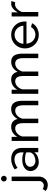

<svg xmlns="http://www.w3.org/2000/svg" viewBox="1260 -2153 956 3762"><g transform="rotate(-90 1738.0 -272.0)"><path d="M-3 186Q-38 186 -68.5 176Q-99 166 -123 144L-82 85Q-68 98 -49.5 103Q-31 108 -13 108Q3 108 18 101.5Q33 95 45 84Q57 73 64 57Q71 41 71 23V-522H159V17Q159 54 145.5 85Q132 116 109.5 138.5Q87 161 58 173.5Q29 186 -3 186ZM63 -674Q63 -697 79.5 -713.5Q96 -730 119 -730Q142 -730 158.5 -713.5Q175 -697 175 -674Q175 -651 158.5 -634.5Q142 -618 119 -618Q96 -618 79.5 -634.5Q63 -651 63 -674Z M636 0V-79Q602 -33 550.5 -11.5Q499 10 442 10Q405 10 373 -2.5Q341 -15 317.5 -37Q294 -59 280.5 -89Q267 -119 267 -153Q267 -194 286 -224.5Q305 -255 336.5 -275Q368 -295 407.5 -304.5Q447 -314 487 -314Q538 -314 575.5 -305.5Q613 -297 633 -288V-330Q633 -361 623.5 -386.5Q614 -412 596.5 -430Q579 -448 553.5 -457.5Q528 -467 495 -467Q454 -467 413 -451.5Q372 -436 329 -406L300 -463Q345 -493 395.5 -512Q446 -531 503 -531Q556 -531 596.5 -516Q637 -501 665 -473.5Q693 -446 707 -407Q721 -368 721 -321V0ZM614 -120Q623 -130 628 -140Q633 -150 633 -159V-236Q601 -249 566.5 -255Q532 -261 500 -261Q474 -261 447.5 -255.5Q421 -250 399.5 -237.5Q378 -225 364.5 -206Q351 -187 351 -160Q351 -137 360 -117.5Q369 -98 385 -84.5Q401 -71 421.5 -63.5Q442 -56 465 -56Q485 -56 506.5 -60Q528 -64 548 -71.5Q568 -79 585 -91.5Q602 -104 614 -120Z M1644 0H1556V-292Q1556 -374 1529.5 -413Q1503 -452 1451 -452Q1424 -452 1399.5 -442Q1375 -432 1354.5 -413.5Q1334 -395 1318.5 -369.5Q1303 -344 1294 -314V0H1206V-292Q1206 -376 1180 -414Q1154 -452 1102 -452Q1076 -452 1051.5 -442Q1027 -432 1006.5 -414Q986 -396 970 -371Q954 -346 945 -315V0H857V-522H937V-410Q969 -468 1020 -499.5Q1071 -531 1135 -531Q1200 -531 1239 -495.5Q1278 -460 1287 -404Q1322 -467 1372 -499Q1422 -531 1486 -531Q1531 -531 1561.5 -514.5Q1592 -498 1610 -468.5Q1628 -439 1636 -399Q1644 -359 1644 -312Z M2568 0H2480V-292Q2480 -374 2453.5 -413Q2427 -452 2375 -452Q2348 -452 2323.5 -442Q2299 -432 2278.5 -413.5Q2258 -395 2242.5 -369.5Q2227 -344 2218 -314V0H2130V-292Q2130 -376 2104 -414Q2078 -452 2026 -452Q2000 -452 1975.5 -442Q1951 -432 1930.5 -414Q1910 -396 1894 -371Q1878 -346 1869 -315V0H1781V-522H1861V-410Q1893 -468 1944 -499.5Q1995 -531 2059 -531Q2124 -531 2163 -495.5Q2202 -460 2211 -404Q2246 -467 2296 -499Q2346 -531 2410 -531Q2455 -531 2485.5 -514.5Q2516 -498 2534 -468.5Q2552 -439 2560 -399Q2568 -359 2568 -312Z M2936 10Q2877 10 2828 -11.5Q2779 -33 2744 -70Q2709 -107 2689.5 -156.5Q2670 -206 2670 -261Q2670 -316 2689.5 -365Q2709 -414 2744.5 -451Q2780 -488 2829 -509.5Q2878 -531 2937 -531Q2996 -531 3044.5 -509Q3093 -487 3127 -450.5Q3161 -414 3179.5 -366Q3198 -318 3198 -265Q3198 -254 3197.5 -245Q3197 -236 3196 -231H2763Q2766 -192 2781 -160Q2796 -128 2820 -105Q2844 -82 2874.5 -69Q2905 -56 2939 -56Q2963 -56 2986 -62.5Q3009 -69 3029 -80Q3049 -91 3064.5 -107.5Q3080 -124 3088 -143L3164 -122Q3151 -93 3128.5 -69Q3106 -45 3076.5 -27.5Q3047 -10 3011 0Q2975 10 2936 10ZM3116 -292Q3113 -330 3097.5 -362Q3082 -394 3058 -417Q3034 -440 3003 -452.5Q2972 -465 2937 -465Q2902 -465 2871 -452Q2840 -439 2816 -416Q2792 -393 2777.5 -361.5Q2763 -330 2760 -292Z M3572 -450Q3554 -456 3536 -456Q3509 -456 3485 -443.5Q3461 -431 3441.5 -411.5Q3422 -392 3407.5 -368.5Q3393 -345 3384 -322V0H3296V-522H3378V-401Q3408 -461 3452.5 -496Q3497 -531 3543 -531Q3560 -531 3578 -529Q3596 -527 3599 -525Z"/></g></svg>

Font: Rising Sun
Style: Regular
Weight: 400
Designer: Matt McInerney, Pablo Impallari, Rodrigo Fuenzalida (Raleway font), Stephen Hutchings (Greek), Cristiano Sobral (main ch
Foundry: The Rising Sun Project Authors
Version: Version 4.327; ttfautohint (v1.8.4.7-5d5b-dirty)